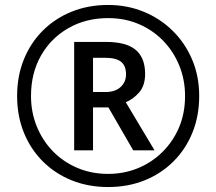

<svg xmlns="http://www.w3.org/2000/svg" viewBox="-20 -744 872 774"><path d="M416 10Q336 10 269 -17Q202 -44 152.5 -93.5Q103 -143 76 -210Q49 -277 49 -357Q49 -437 76 -504Q103 -571 152.5 -620.5Q202 -670 269 -697Q336 -724 416 -724Q492 -724 558.5 -697Q625 -670 675.5 -620.5Q726 -571 754.5 -504Q783 -437 783 -357Q783 -277 756 -210Q729 -143 679.5 -93.5Q630 -44 563 -17Q496 10 416 10ZM416 -43Q480 -43 536 -66Q592 -89 635 -131.5Q678 -174 702 -231Q726 -288 726 -357Q726 -422 703 -479Q680 -536 638.5 -579Q597 -622 540.5 -646.5Q484 -671 416 -671Q326 -671 255.5 -630.5Q185 -590 145 -519.5Q105 -449 105 -357Q105 -292 128 -235Q151 -178 192.5 -135Q234 -92 291 -67.5Q348 -43 416 -43ZM279 -138V-575H407Q489 -575 527 -543Q565 -511 565 -446Q565 -399 541 -371.5Q517 -344 487 -332L603 -138H517L417 -311H355V-138ZM405 -373Q444 -373 466 -393Q488 -413 488 -444Q488 -479 468 -495Q448 -511 404 -511H355V-373Z"/></svg>

Font: Go Noto Current
Style: Regular
Weight: 400
Designer: Monotype Design Team
Foundry: Monotype Imaging Inc.
Version: Version 2.007; ttfautohint (v1.8) -l 8 -r 50 -G 200 -x 14 -D